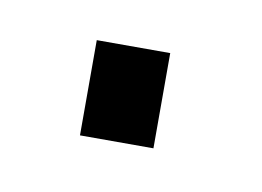

<svg xmlns="http://www.w3.org/2000/svg" viewBox="-28 -104 190 139"><g transform="rotate(10 67.0 -35.0)"><path d="M35.5 -70V0H89.5V-70Z"/></g></svg>

Font: Anybody Condensed Light
Style: Regular
Weight: 300
Width: 3
Designer: Tyler Finck
Foundry: Etcetera Type Company
Version: Version 1.113;gftools[0.9.25]